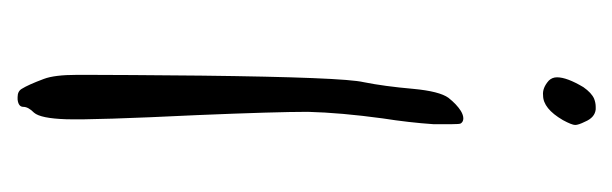

<svg xmlns="http://www.w3.org/2000/svg" viewBox="-270 -233 727 228"><g transform="rotate(90 94.0 -118.5)"><path d="M83 -447.3Q89.8 -457 96.7 -460Q101.6 -461.9 106.4 -461.9Q107.4 -461.9 109.4 -461.9Q119.1 -460.9 124 -449.2Q127.9 -441.4 127.9 -437.5Q127.9 -433.6 122.1 -422.9Q108.4 -399.4 92.8 -399.4Q84 -398.4 75.2 -406.2Q71.3 -410.2 71.3 -416Q71.3 -427.7 83 -447.3ZM111.3 -301.8Q116.2 -304.7 120.1 -304.7Q124 -304.7 126 -301.8Q127 -300.8 127 -290Q127 -282.2 127 -269.5Q125 -240.2 120.1 -209Q113.3 -159.2 112.3 -120.1Q112.3 -82 116.2 11.7Q122.1 133.8 121.1 167Q120.1 197.3 113.3 205.1Q106.4 211.9 106.4 217.8Q106.4 223.6 97.7 224.6Q95.7 224.6 94.7 224.6Q87.9 224.6 85 219.7Q80.1 211.9 73.2 193.4Q68.4 180.7 68.4 154.3Q68.4 149.4 68.4 139.6Q68.4 103.5 69.3 6.8Q71.3 -162.1 77.1 -186.5Q82 -210.9 85 -245.1Q87.9 -276.4 95.7 -287.1Q103.5 -296.9 111.3 -301.8Z"/></g></svg>

Font: Yahfie
Style: Heavy
Weight: 600
Designer: Joe Palazzolo
Foundry: jozolo LLC
Version: Version 001.000